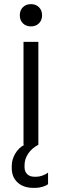

<svg xmlns="http://www.w3.org/2000/svg" viewBox="-20 -702 300 931"><path d="M76 -628Q76 -652 91 -667Q106 -682 130 -682Q154 -682 169 -667Q184 -652 184 -628Q184 -604 169 -589Q154 -574 130 -574Q106 -574 91 -589Q76 -604 76 -628ZM94 -499H166V0H94ZM37 113V103Q37 72 53.5 43.5Q70 15 98 0H166Q135 16 117 42.5Q99 69 99 99V109Q99 129 111.5 142Q124 155 147 155H157Q170 155 185.5 149.5Q201 144 213 135V191Q203 199 185.5 204Q168 209 152 209H142Q94 209 65.5 183Q37 157 37 113Z"/></svg>

Font: Bai Jamjuree
Style: Regular
Weight: 400
Designer: Katatrad Aksorn Co.,Ltd.
Foundry: Cadson Demak Co.,Ltd.
Version: Version 1.000; ttfautohint (v1.6)